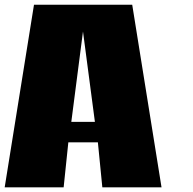

<svg xmlns="http://www.w3.org/2000/svg" viewBox="-21 -799 825 819"><path d="M270.5 -191.9 250.5 0H-1L124 -778.8H543L668 0H415.5L396.5 -191.9ZM283.2 -279.3H383.8L333 -664.6Z"/></svg>

Font: Coda Caption ExtraBold
Style: Regular
Weight: 800
Designer: vernon adams
Foundry: vernon adams
Version: Version 1.002